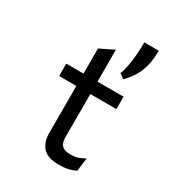

<svg xmlns="http://www.w3.org/2000/svg" viewBox="-199 -964 1014 1100"><g transform="rotate(30 308.0 -414.0)"><path d="M354.5 12Q282 12 250.5 -23.2Q219 -58.5 219 -118.5V-429H105V-511H219V-677L311.5 -722V-511H484V-429H311.5V-144.5Q311.5 -123 317.5 -106.5Q323.5 -90 339.5 -81Q355.5 -72 385 -72Q418 -72 439.2 -80.5Q460.5 -89 477.5 -99L466.5 -11Q446 -0.5 420.2 5.8Q394.5 12 354.5 12ZM432 -596.5 401 -619.5Q410 -638.5 417 -674.5Q424 -710.5 427.8 -754.2Q431.5 -798 431.5 -840H527V-832Q527 -760 504.2 -702.2Q481.5 -644.5 432 -596.5Z"/></g></svg>

Font: Overpass Mono Medium
Style: Regular
Weight: 500
Monospace: yes
Designer: Delve Withrington, Dave Bailey
Foundry: Delve Fonts LLC
Version: Version 4.000